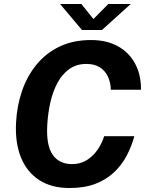

<svg xmlns="http://www.w3.org/2000/svg" viewBox="-20 -934 746 964"><path d="M329 10Q238.5 10 177 -29.8Q115.5 -69.5 85.5 -142.8Q55.5 -216 60.5 -316.5Q64.5 -400.5 90 -475.8Q115.5 -551 162.8 -609Q210 -667 278.8 -700Q347.5 -733 436.5 -733Q515 -733 571.5 -702Q628 -671 658.2 -614.8Q688.5 -558.5 688 -483.5H536.5Q535.5 -521 521.5 -550.2Q507.5 -579.5 480.8 -596.2Q454 -613 413.5 -613Q364 -613 328.2 -587.5Q292.5 -562 269 -518.8Q245.5 -475.5 233.2 -421.5Q221 -367.5 217.5 -310Q211 -206 243.8 -158Q276.5 -110 342.5 -110Q382.5 -110 414.2 -129.2Q446 -148.5 468.5 -180.2Q491 -212 503 -250H654.5Q640.5 -198.5 615.8 -151.8Q591 -105 552.2 -68.5Q513.5 -32 458.8 -11Q404 10 329 10ZM391.5 -783.5 281.5 -914H388.5L449 -838.5L524 -914H636.5L492 -783.5Z"/></svg>

Font: Public Sans Thin
Style: Bold Italic
Weight: 700
Italic angle: -8°
Version: Version 2.001